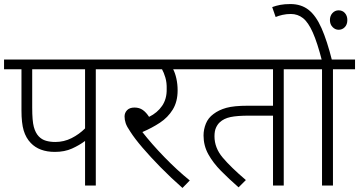

<svg xmlns="http://www.w3.org/2000/svg" viewBox="-20 -916 1773 948"><path d="M453 -574V0H400V-220Q372 -199 335.5 -182.5Q299 -166 251 -166Q174 -166 132 -210Q108 -235 97 -271.5Q86 -308 86 -371V-574H0V-622H563V-574ZM400 -574H139V-385Q139 -319 147 -289.5Q155 -260 171 -243Q186 -227 207 -221Q228 -215 253 -215Q296 -215 333.5 -234Q371 -253 400 -282Z M917 -25 881 12Q823 -39 772.5 -90.5Q722 -142 683.5 -187Q645 -232 624 -265Q606 -291 600.5 -308Q595 -325 595 -341Q595 -359 607.5 -372Q620 -385 644 -385Q668 -385 685 -373Q702 -361 716 -339Q757 -359 780.5 -393.5Q804 -428 803 -476Q804 -508 796.5 -533Q789 -558 780 -574H548V-622H951V-574H835Q845 -555 851 -527.5Q857 -500 857 -470Q857 -414 833 -375Q809 -336 769.5 -310Q730 -284 683 -264Q729 -205 791.5 -140.5Q854 -76 917 -25Z M1381 -574V0H1328V-345H1210Q1151 -345 1118 -338Q1085 -331 1065 -312Q1054 -302 1046.5 -285.5Q1039 -269 1039 -243Q1039 -186 1079.5 -138Q1120 -90 1194 -27L1158 9Q1111 -32 1071.5 -72Q1032 -112 1008.5 -154.5Q985 -197 985 -247Q985 -277 996.5 -305.5Q1008 -334 1034 -353Q1060 -373 1097.5 -383.5Q1135 -394 1204 -394H1328V-574H936V-622H1490V-574Z M1624 -574V0H1570V-574H1476V-622H1733V-574ZM1570 -615Q1547 -705 1524.5 -755.5Q1502 -806 1476 -826.5Q1450 -847 1416 -847Q1394 -847 1374.5 -842.5Q1355 -838 1341 -832L1324 -881Q1343 -888 1364 -892Q1385 -896 1414 -896Q1467 -896 1503.5 -867.5Q1540 -839 1567.5 -777Q1595 -715 1620 -615ZM1609 -817Q1609 -838 1621.5 -851.5Q1634 -865 1652 -865Q1671 -865 1683 -851.5Q1695 -838 1695 -817Q1695 -795 1682.5 -782Q1670 -769 1652 -769Q1635 -769 1622 -782.5Q1609 -796 1609 -817Z"/></svg>

Font: Noto Sans Light
Style: Regular
Weight: 300
Designer: Monotype Design Team
Foundry: Monotype Imaging Inc.
Version: Version 2.007